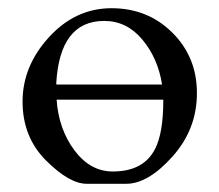

<svg xmlns="http://www.w3.org/2000/svg" viewBox="-20 -434 535 468"><path d="M92 -43Q35 -100 35 -186.5Q35 -273 99.5 -343.5Q164 -414 252 -414Q340 -414 400 -354.5Q460 -295 460 -207Q460 -119 400.5 -52.5Q341 14 287.5 14Q234 14 191.5 14Q149 14 92 -43ZM117 -229 119 -228H375Q365 -292 327 -337.5Q289 -383 234 -383Q125 -383 117 -229ZM378 -189V-191H118Q123 -119 161.5 -67.5Q200 -16 255 -16Q330 -16 358 -71Q378 -110 378 -189Z"/></svg>

Font: EB Garamond
Style: Regular
Weight: 400
Version: Version 0.012